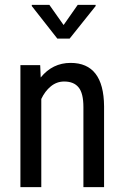

<svg xmlns="http://www.w3.org/2000/svg" viewBox="-20 -770 513 790"><path d="M145 -502 145.5 -500 147.5 -451.2Q196.3 -511.2 270.5 -511.2Q406.7 -511.2 408.2 -333V-2V0H406.2H324.7H323.2V-2V-329.1Q323.2 -386.7 303.2 -410.6Q283.7 -434.6 244.1 -434.6Q213.4 -434.6 189.2 -414.8Q165 -395 149.9 -362.8V-2V0H147.9H65.9H64V-2V-500V-502H65.9H143.6ZM241.7 -667 299.8 -750H373.5V-745.1L266.6 -611.3H215.8L110.8 -745.1V-750H183.1Z"/></svg>

Font: MAUL Condensed
Style: Condensed Regular
Weight: 400
Designer: MAUL
Version: Version 1.0; 2020; ttfautohint (v1.8.3)